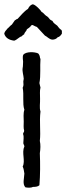

<svg xmlns="http://www.w3.org/2000/svg" viewBox="-46 -901 312 906"><path d="M140 -27C144 -76 144 -129 142 -178C145 -198 146 -218 142 -236C147 -282 139 -325 145 -375C139 -393 144 -415 143 -436C143 -455 141 -472 145 -488C143 -494 142 -502 140 -509C147 -544 142 -589 145 -622C145 -624 144 -625 143 -627C142 -636 140 -643 134 -649C116 -657 77 -658 64 -643C59 -632 63 -618 63 -610C62 -601 63 -588 61 -581C58 -564 65 -547 66 -529C66 -526 64 -521 64 -517C65 -504 66 -497 61 -487C68 -453 59 -412 69 -383C63 -366 66 -343 66 -328C66 -312 64 -298 68 -284C68 -276 62 -275 63 -268C68 -255 64 -240 64 -225C65 -219 69 -216 69 -209C55 -181 75 -142 61 -115C66 -106 67 -93 69 -82C68 -59 59 -32 74 -17C84 -15 101 -14 109 -19C121 -19 133 -20 140 -27ZM246 -742V-755C246 -757 244 -758 243 -760C235 -765 230 -772 224 -780C216 -787 206 -791 202 -802C198 -804 194 -806 190 -809C185 -816 179 -823 171 -827C163 -833 159 -841 150 -845C146 -852 139 -859 133 -865C126 -871 119 -878 109 -881C97 -878 91 -869 86 -859C76 -853 68 -845 60 -837L37 -812C31 -811 29 -807 24 -805C20 -798 14 -792 10 -785C2 -780 -3 -772 -11 -766C-16 -758 -24 -754 -26 -742C-20 -722 -3 -712 21 -709C36 -714 43 -726 57 -730C60 -734 63 -737 68 -739C70 -750 79 -753 81 -763C86 -766 94 -772 97 -775C100 -780 102 -783 108 -783C115 -780 120 -776 128 -774C140 -760 154 -747 166 -733C176 -729 186 -715 201 -714C210 -714 220 -717 226 -725C236 -727 241 -735 246 -742Z"/></svg>

Font: FuturaRener
Style: Regular
Weight: 400
Designer: BSozoo
Foundry: BSozoo
Version: Version 1.0